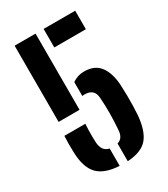

<svg xmlns="http://www.w3.org/2000/svg" viewBox="-198 -891 868 991"><g transform="rotate(-30 236.5 -396.0)"><path d="M44.1 -171.1Q43.4 -199.9 43.4 -222Q43.4 -244.2 44.9 -268.5H169.7Q168.3 -251.7 167.9 -230.7Q167.4 -209.7 167.7 -189.5Q167.9 -169.4 168.9 -155Q171.2 -130 182 -115Q192.8 -99.9 214.7 -95.1V8.3Q126.5 3.8 86.6 -38.3Q46.7 -80.5 44.1 -171.1ZM55.1 -345.8V-800H179.9V-345.8ZM228 -400.2V-483.3Q241.7 -493.3 259.9 -499.4Q278.1 -505.5 299.9 -505.5Q361.9 -505.5 392.8 -463.8Q423.7 -422 427.5 -348.8Q429 -317.3 429.5 -286.5Q429.9 -255.8 429.1 -226.7Q428.4 -197.5 426.5 -171.1Q418.6 -80.7 382.4 -38.6Q346.3 3.6 262.8 8.5V-97.1Q281.6 -102.7 290.9 -117.2Q300.2 -131.7 301.7 -155Q305.5 -205.3 305.9 -252.9Q306.3 -300.6 302.7 -346.4Q301 -374.1 285.8 -387.9Q270.6 -401.6 241.8 -401.6Q238.2 -401.6 234.7 -401.4Q231.2 -401.1 228 -400.2ZM228 -689.7V-800H416.2V-689.7Z"/></g></svg>

Font: Big Shoulders Stencil Thin
Style: Regular
Weight: 100
Designer: Patric King
Foundry: XO Type Co
Version: Version 2.001